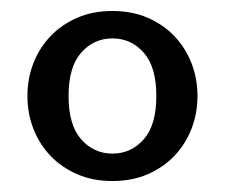

<svg xmlns="http://www.w3.org/2000/svg" viewBox="-20 -730 410 350"><path d="M340 -555Q340 -523 329 -495Q318 -467 298 -446Q278 -425 249.5 -412.5Q221 -400 185 -400Q149 -400 120.5 -412.5Q92 -425 72 -446Q52 -467 41 -495Q30 -523 30 -555Q30 -587 41 -615Q52 -643 72 -664Q92 -685 120.5 -697.5Q149 -710 185 -710Q221 -710 249.5 -697.5Q278 -685 298 -664Q318 -643 329 -615Q340 -587 340 -555ZM265 -555Q265 -608 242 -634Q219 -660 185 -660Q151 -660 128 -634Q105 -608 105 -555Q105 -502 128 -476Q151 -450 185 -450Q219 -450 242 -476Q265 -502 265 -555Z"/></svg>

Font: Yeseva One
Style: Regular
Weight: 400
Designer: Jovanny Lemonad
Foundry: Jovanny Lemonad
Version: Version 2.001; ttfautohint (v0.91) -l 8 -r 50 -G 200 -x 0 -w